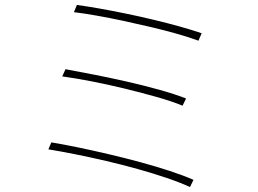

<svg xmlns="http://www.w3.org/2000/svg" viewBox="-20 -751 1040 774"><path d="M290 -731Q328 -726 379 -717Q430 -708 486 -696.5Q542 -685 598.5 -671.5Q655 -658 705 -644Q755 -630 793 -617L780 -587Q742 -601 692.5 -615Q643 -629 588 -642Q533 -655 477 -667Q421 -679 370 -688Q319 -697 278 -702ZM244 -472Q293 -463 357 -450.5Q421 -438 489.5 -422.5Q558 -407 621 -389.5Q684 -372 730 -354L716 -325Q672 -343 610 -360.5Q548 -378 480 -394.5Q412 -411 347 -423.5Q282 -436 231 -443ZM187 -177Q236 -169 296 -156.5Q356 -144 420 -129Q484 -114 546.5 -97Q609 -80 664 -62Q719 -44 760 -26L746 3Q707 -15 652.5 -33.5Q598 -52 535.5 -69.5Q473 -87 408.5 -102Q344 -117 284 -129Q224 -141 175 -149Z"/></svg>

Font: Noto Sans TC Thin
Style: Regular
Weight: 100
Designer: Ryoko NISHIZUKA 西塚涼子 (kana, bopomofo & ideographs); Paul D. Hunt (Latin, Greek & Cyrillic); Sandoll Communications 산돌커뮤니
Foundry: Adobe
Version: Version 2.004-H2;hotconv 1.0.118;makeotfexe 2.5.65603